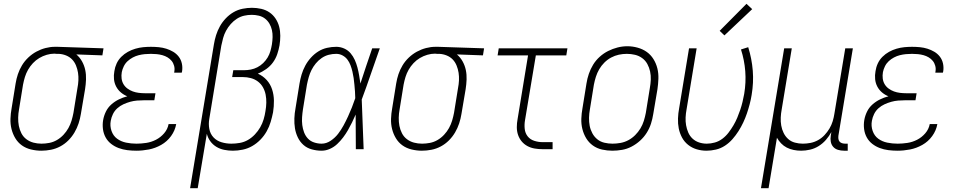

<svg xmlns="http://www.w3.org/2000/svg" viewBox="-20 -784 5040 1009"><path d="M197 8Q170 8 143 1.5Q116 -5 95 -20Q74 -35 60.5 -57.5Q47 -80 40.5 -106Q34 -132 35 -160Q36 -188 41 -215L62 -345Q66 -370 74 -394Q82 -418 95.5 -440.5Q109 -463 128.5 -481.5Q148 -500 171 -512.5Q194 -525 219 -531.5Q244 -538 268 -538Q272 -538 275.5 -538Q279 -538 283 -538L524 -530L518 -493L381 -498Q399 -483 411 -461.5Q423 -440 428 -416Q433 -392 432 -366Q431 -340 427 -315L405 -185Q401 -160 393 -135.5Q385 -111 371.5 -88Q358 -65 339 -46Q320 -27 296.5 -14.5Q273 -2 247.5 3Q222 8 197 8ZM198 -29Q218 -29 239 -33Q260 -37 279 -48Q298 -59 313.5 -75.5Q329 -92 339.5 -111Q350 -130 356 -150Q362 -170 366 -191L387 -321Q391 -341 392 -361.5Q393 -382 390 -401.5Q387 -421 379.5 -439.5Q372 -458 359 -471.5Q346 -485 327.5 -492.5Q309 -500 289 -501H277Q274 -501 271.5 -501.5Q269 -502 266 -502Q246 -502 225.5 -496Q205 -490 186.5 -479Q168 -468 153 -452Q138 -436 127.5 -417.5Q117 -399 111 -379.5Q105 -360 101 -339L80 -209Q76 -188 75.5 -165.5Q75 -143 79 -122.5Q83 -102 92.5 -83.5Q102 -65 118.5 -52.5Q135 -40 155.5 -34.5Q176 -29 198 -29Z M697 8Q672 8 648.5 5Q625 2 603.5 -6Q582 -14 564 -28Q546 -42 535 -62Q524 -82 521 -106Q518 -130 522 -153Q526 -176 536.5 -197.5Q547 -219 565 -235Q583 -251 604.5 -261.5Q626 -272 649 -278Q631 -285 615.5 -298Q600 -311 590.5 -329Q581 -347 579 -368Q577 -389 581 -410Q584 -431 593 -450.5Q602 -470 617.5 -485.5Q633 -501 652 -511.5Q671 -522 691.5 -528Q712 -534 732.5 -536Q753 -538 773 -538Q794 -538 814.5 -536Q835 -534 854 -528Q873 -522 890 -512Q907 -502 919 -486.5Q931 -471 935.5 -451Q940 -431 937 -410Q936 -408 936 -406Q936 -404 935 -402H895Q896 -404 896 -405.5Q896 -407 896 -408Q899 -423 895 -438Q891 -453 882 -464Q873 -475 860.5 -482.5Q848 -490 833.5 -494Q819 -498 804 -499.5Q789 -501 773 -501Q757 -501 741 -499.5Q725 -498 709 -494Q693 -490 678 -482Q663 -474 650.5 -462.5Q638 -451 630.5 -435.5Q623 -420 620 -405Q617 -388 619 -371.5Q621 -355 629 -341.5Q637 -328 650 -318.5Q663 -309 678 -303.5Q693 -298 709.5 -296Q726 -294 742 -294H797L791 -257H736Q718 -257 700 -255.5Q682 -254 664 -249Q646 -244 628.5 -236Q611 -228 596.5 -215Q582 -202 573.5 -184.5Q565 -167 562 -149Q557 -122 566 -96Q575 -70 595.5 -55Q616 -40 642.5 -34.5Q669 -29 697 -29Q722 -29 748.5 -33Q775 -37 799.5 -49.5Q824 -62 842.5 -83.5Q861 -105 866 -132H906Q900 -98 879 -69Q858 -40 827 -22.5Q796 -5 762.5 1.5Q729 8 697 8Z M979 205 1104 -550Q1108 -575 1115.5 -599Q1123 -623 1135.5 -645.5Q1148 -668 1166.5 -687.5Q1185 -707 1207.5 -720Q1230 -733 1255 -738Q1280 -743 1304 -743Q1329 -743 1353 -737.5Q1377 -732 1396 -719Q1415 -706 1428 -686.5Q1441 -667 1447 -644Q1453 -621 1453 -596Q1453 -571 1449 -546Q1445 -523 1437 -499.5Q1429 -476 1414.5 -456Q1400 -436 1379 -421Q1358 -406 1335 -397Q1362 -385 1381.5 -363.5Q1401 -342 1410 -314Q1419 -286 1419.5 -255.5Q1420 -225 1415 -194Q1410 -169 1402.5 -143.5Q1395 -118 1381.5 -94Q1368 -70 1348.5 -50Q1329 -30 1305.5 -16.5Q1282 -3 1255.5 2.5Q1229 8 1204 8Q1181 8 1158.5 3.5Q1136 -1 1117 -12.5Q1098 -24 1085 -42Q1072 -60 1067 -81L1019 205ZM1196 -29Q1218 -29 1240.5 -33Q1263 -37 1283 -48.5Q1303 -60 1319.5 -77.5Q1336 -95 1347.5 -115Q1359 -135 1365.5 -157Q1372 -179 1375 -200Q1379 -222 1379.5 -244Q1380 -266 1376 -286.5Q1372 -307 1362 -325Q1352 -343 1335.5 -355.5Q1319 -368 1298.5 -373.5Q1278 -379 1256 -379H1200L1206 -415H1262Q1280 -415 1298 -418.5Q1316 -422 1332.5 -430.5Q1349 -439 1363 -452.5Q1377 -466 1386.5 -482Q1396 -498 1401 -515.5Q1406 -533 1409 -551Q1412 -570 1412.5 -589Q1413 -608 1409 -626Q1405 -644 1396 -659.5Q1387 -675 1373 -686Q1359 -697 1340.5 -701.5Q1322 -706 1303 -706Q1283 -706 1263 -701.5Q1243 -697 1225 -685.5Q1207 -674 1192.5 -657.5Q1178 -641 1168 -622.5Q1158 -604 1152.5 -584Q1147 -564 1143 -544L1080 -160Q1075 -133 1080 -106.5Q1085 -80 1102 -62Q1119 -44 1144 -36.5Q1169 -29 1196 -29Z M1670 8Q1644 8 1618.5 1Q1593 -6 1574.5 -22.5Q1556 -39 1545 -62Q1534 -85 1530 -110Q1526 -135 1527 -162Q1528 -189 1533 -215L1554 -345Q1558 -369 1565 -392.5Q1572 -416 1584 -438.5Q1596 -461 1613.5 -480.5Q1631 -500 1652.5 -513.5Q1674 -527 1698.5 -532.5Q1723 -538 1747 -538Q1769 -538 1789 -529Q1809 -520 1822.5 -504Q1836 -488 1844.5 -469Q1853 -450 1858.5 -429Q1864 -408 1867.5 -387Q1871 -366 1874 -345Q1889 -391 1904.5 -437.5Q1920 -484 1936 -530H1976Q1952 -463 1929 -395.5Q1906 -328 1881 -261Q1884 -196 1886 -130.5Q1888 -65 1891 0H1850Q1850 -46 1849.5 -91.5Q1849 -137 1849 -182Q1840 -161 1830 -140.5Q1820 -120 1808.5 -100Q1797 -80 1783 -61.5Q1769 -43 1752 -27Q1735 -11 1713.5 -1.5Q1692 8 1670 8ZM1670 -29Q1695 -29 1718 -44.5Q1741 -60 1757 -81Q1773 -102 1785.5 -125Q1798 -148 1809 -172Q1820 -196 1829.5 -220Q1839 -244 1847 -268Q1847 -286 1845.5 -303.5Q1844 -321 1842.5 -339Q1841 -357 1838.5 -374Q1836 -391 1832 -408Q1828 -425 1822 -441Q1816 -457 1806 -470.5Q1796 -484 1780.5 -492.5Q1765 -501 1747 -501Q1727 -501 1707.5 -496Q1688 -491 1670.5 -479Q1653 -467 1639.5 -450.5Q1626 -434 1617 -416Q1608 -398 1602.5 -378.5Q1597 -359 1593 -339L1572 -209Q1569 -189 1567.5 -168Q1566 -147 1568.5 -127Q1571 -107 1578 -88.5Q1585 -70 1598 -56Q1611 -42 1630.5 -35.5Q1650 -29 1670 -29Z M2197 8Q2170 8 2143 1.5Q2116 -5 2095 -20Q2074 -35 2060.5 -57.5Q2047 -80 2040.5 -106Q2034 -132 2035 -160Q2036 -188 2041 -215L2062 -345Q2066 -370 2074 -394Q2082 -418 2095.5 -440.5Q2109 -463 2128.5 -481.5Q2148 -500 2171 -512.5Q2194 -525 2219 -531.5Q2244 -538 2268 -538Q2272 -538 2275.5 -538Q2279 -538 2283 -538L2524 -530L2518 -493L2381 -498Q2399 -483 2411 -461.5Q2423 -440 2428 -416Q2433 -392 2432 -366Q2431 -340 2427 -315L2405 -185Q2401 -160 2393 -135.5Q2385 -111 2371.5 -88Q2358 -65 2339 -46Q2320 -27 2296.5 -14.5Q2273 -2 2247.5 3Q2222 8 2197 8ZM2198 -29Q2218 -29 2239 -33Q2260 -37 2279 -48Q2298 -59 2313.5 -75.5Q2329 -92 2339.5 -111Q2350 -130 2356 -150Q2362 -170 2366 -191L2387 -321Q2391 -341 2392 -361.5Q2393 -382 2390 -401.5Q2387 -421 2379.5 -439.5Q2372 -458 2359 -471.5Q2346 -485 2327.5 -492.5Q2309 -500 2289 -501H2277Q2274 -501 2271.5 -501.5Q2269 -502 2266 -502Q2246 -502 2225.5 -496Q2205 -490 2186.5 -479Q2168 -468 2153 -452Q2138 -436 2127.5 -417.5Q2117 -399 2111 -379.5Q2105 -360 2101 -339L2080 -209Q2076 -188 2075.5 -165.5Q2075 -143 2079 -122.5Q2083 -102 2092.5 -83.5Q2102 -65 2118.5 -52.5Q2135 -40 2155.5 -34.5Q2176 -29 2198 -29Z M2831 0Q2810 0 2789.5 -3.5Q2769 -7 2751.5 -16.5Q2734 -26 2721.5 -41Q2709 -56 2702.5 -75Q2696 -94 2696 -115.5Q2696 -137 2700 -158L2755 -493H2595L2601 -530H2962L2956 -493H2796L2739 -152Q2735 -129 2737.5 -106.5Q2740 -84 2753 -67.5Q2766 -51 2787.5 -44Q2809 -37 2831 -37H2884V0Z M3198 8Q3171 8 3144 2Q3117 -4 3095.5 -19.5Q3074 -35 3060.5 -57.5Q3047 -80 3040.5 -106Q3034 -132 3035 -160Q3036 -188 3041 -215L3062 -345Q3066 -371 3074.5 -396Q3083 -421 3097 -444Q3111 -467 3131.5 -485.5Q3152 -504 3176 -516Q3200 -528 3225.5 -534.5Q3251 -541 3277 -541Q3304 -541 3331 -533.5Q3358 -526 3379 -511Q3400 -496 3414 -473.5Q3428 -451 3434.5 -425Q3441 -399 3440 -370.5Q3439 -342 3435 -315L3413 -185Q3409 -159 3401 -134Q3393 -109 3378.5 -86Q3364 -63 3343.5 -44.5Q3323 -26 3299 -13.5Q3275 -1 3249 3.5Q3223 8 3198 8ZM3199 -29Q3220 -29 3241.5 -33Q3263 -37 3282.5 -47.5Q3302 -58 3318 -74Q3334 -90 3345.5 -109Q3357 -128 3363.5 -149Q3370 -170 3374 -191L3395 -321Q3399 -343 3400 -365Q3401 -387 3396.5 -408Q3392 -429 3382 -447.5Q3372 -466 3355 -478.5Q3338 -491 3317 -496Q3296 -501 3274 -501Q3253 -501 3232 -496.5Q3211 -492 3191.5 -481.5Q3172 -471 3156 -455Q3140 -439 3129 -420Q3118 -401 3111.5 -380.5Q3105 -360 3101 -339L3080 -209Q3076 -187 3075.5 -165Q3075 -143 3079 -122.5Q3083 -102 3093 -83.5Q3103 -65 3119 -52Q3135 -39 3156 -34Q3177 -29 3199 -29Z M3693 8Q3666 8 3641 0.5Q3616 -7 3596 -23Q3576 -39 3564 -61.5Q3552 -84 3547 -109Q3542 -134 3543 -161.5Q3544 -189 3549 -215L3601 -530H3641L3588 -209Q3584 -188 3583 -167Q3582 -146 3585.5 -126Q3589 -106 3597 -87.5Q3605 -69 3619.5 -55.5Q3634 -42 3653.5 -35.5Q3673 -29 3694 -29Q3715 -29 3736.5 -35Q3758 -41 3776.5 -55Q3795 -69 3809 -87.5Q3823 -106 3834.5 -125.5Q3846 -145 3854.5 -165.5Q3863 -186 3870 -206.5Q3877 -227 3882 -248Q3887 -269 3891 -291Q3901 -351 3896.5 -409.5Q3892 -468 3874 -524L3912 -536Q3931 -475 3936 -412.5Q3941 -350 3930 -285Q3926 -260 3919.5 -235.5Q3913 -211 3905 -187.5Q3897 -164 3886 -140.5Q3875 -117 3861 -95Q3847 -73 3829.5 -53Q3812 -33 3790 -18.5Q3768 -4 3742.5 2Q3717 8 3693 8ZM3787 -598 3762 -622 3903 -764 3933 -736Z M3979 205 4101 -530H4141L4088 -209Q4084 -188 4083 -166.5Q4082 -145 4085.5 -124.5Q4089 -104 4098 -85.5Q4107 -67 4122 -53.5Q4137 -40 4157.5 -34.5Q4178 -29 4199 -29Q4219 -29 4239.5 -33Q4260 -37 4279 -47.5Q4298 -58 4313 -74Q4328 -90 4339 -108.5Q4350 -127 4356 -147Q4362 -167 4365 -187L4422 -530H4462L4386 -71Q4385 -63 4386 -54.5Q4387 -46 4392 -40Q4397 -34 4405 -31.5Q4413 -29 4422 -29H4435V8H4416Q4399 8 4384 3.5Q4369 -1 4359 -12Q4349 -23 4346 -39Q4343 -55 4346 -71L4349 -90Q4337 -68 4320.5 -49Q4304 -30 4282.5 -16.5Q4261 -3 4237 2.5Q4213 8 4190 8Q4170 8 4150.5 4Q4131 0 4114.5 -8.5Q4098 -17 4085 -30.5Q4072 -44 4063 -60L4019 205Z M4697 8Q4672 8 4648.5 5Q4625 2 4603.5 -6Q4582 -14 4564 -28Q4546 -42 4535 -62Q4524 -82 4521 -106Q4518 -130 4522 -153Q4526 -176 4536.5 -197.5Q4547 -219 4565 -235Q4583 -251 4604.5 -261.5Q4626 -272 4649 -278Q4631 -285 4615.5 -298Q4600 -311 4590.5 -329Q4581 -347 4579 -368Q4577 -389 4581 -410Q4584 -431 4593 -450.5Q4602 -470 4617.5 -485.5Q4633 -501 4652 -511.5Q4671 -522 4691.5 -528Q4712 -534 4732.5 -536Q4753 -538 4773 -538Q4794 -538 4814.5 -536Q4835 -534 4854 -528Q4873 -522 4890 -512Q4907 -502 4919 -486.5Q4931 -471 4935.5 -451Q4940 -431 4937 -410Q4936 -408 4936 -406Q4936 -404 4935 -402H4895Q4896 -404 4896 -405.5Q4896 -407 4896 -408Q4899 -423 4895 -438Q4891 -453 4882 -464Q4873 -475 4860.5 -482.5Q4848 -490 4833.5 -494Q4819 -498 4804 -499.5Q4789 -501 4773 -501Q4757 -501 4741 -499.5Q4725 -498 4709 -494Q4693 -490 4678 -482Q4663 -474 4650.5 -462.5Q4638 -451 4630.5 -435.5Q4623 -420 4620 -405Q4617 -388 4619 -371.5Q4621 -355 4629 -341.5Q4637 -328 4650 -318.5Q4663 -309 4678 -303.5Q4693 -298 4709.5 -296Q4726 -294 4742 -294H4797L4791 -257H4736Q4718 -257 4700 -255.5Q4682 -254 4664 -249Q4646 -244 4628.5 -236Q4611 -228 4596.5 -215Q4582 -202 4573.5 -184.5Q4565 -167 4562 -149Q4557 -122 4566 -96Q4575 -70 4595.5 -55Q4616 -40 4642.5 -34.5Q4669 -29 4697 -29Q4722 -29 4748.5 -33Q4775 -37 4799.5 -49.5Q4824 -62 4842.5 -83.5Q4861 -105 4866 -132H4906Q4900 -98 4879 -69Q4858 -40 4827 -22.5Q4796 -5 4762.5 1.5Q4729 8 4697 8Z"/></svg>

Font: Iosevka Curly XLtObl
Style: Regular
Weight: 200
Italic angle: -9°
Monospace: yes
Designer: Belleve Invis
Foundry: Belleve Invis
Version: Version 11.1.0; ttfautohint (v1.8.3)